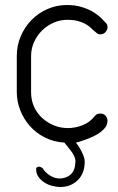

<svg xmlns="http://www.w3.org/2000/svg" viewBox="-20 -570 469 766"><path d="M359 -108Q366 -117 380 -117Q394 -117 401.5 -108Q409 -99 409 -88Q409 -70 394.5 -55Q380 -40 359.5 -29.5Q339 -19 317.5 -11.5Q296 -4 283 -1Q296 15 307 37.5Q318 60 318 74Q318 122 290 149Q262 176 221 176Q207 176 190 172Q173 168 158.5 159Q144 150 134 136.5Q124 123 124 104Q124 95 138 95Q145 97 150 101Q160 118 179 130Q198 142 217 142Q244 142 262 126Q280 110 281 75Q282 54 257 24L237 -1Q193 -4 158 -22Q123 -40 98.5 -68Q74 -96 60.5 -131Q47 -166 47 -202V-346Q47 -389 63 -426Q79 -463 106 -490.5Q133 -518 169.5 -534Q206 -550 247 -550Q280 -550 306 -542Q332 -534 350.5 -523Q369 -512 381.5 -500Q394 -488 401 -480Q409 -473 409 -462Q409 -451 401 -442Q393 -433 380 -433Q372 -433 366 -438L353 -449Q346 -456 337 -463.5Q328 -471 316 -477Q304 -483 287.5 -487Q271 -491 249 -491Q220 -491 194 -479.5Q168 -468 148 -448.5Q128 -429 116 -402.5Q104 -376 104 -346V-202Q104 -171 115.5 -145Q127 -119 147.5 -100Q168 -81 194.5 -70Q221 -59 251 -59Q280 -59 309.5 -70.5Q339 -82 359 -108Z"/></svg>

Font: VDS
Style: Thin
Weight: 100
Width: 0
Designer: artmaker
Foundry: artmaker
Version: Version 1.000 2012 initial release